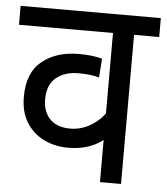

<svg xmlns="http://www.w3.org/2000/svg" viewBox="-48 -665 615 708"><g transform="rotate(5 259.5 -311.0)"><path d="M519 -552H426V0H348V-198L374 -183Q349 -150 309 -133Q269 -116 220 -116Q170 -116 129.5 -136Q89 -156 65 -194.5Q41 -233 41 -289Q41 -379 94 -421.5Q147 -464 230 -464Q255 -464 276.5 -461.5Q298 -459 316 -454L311 -384Q293 -389 274.5 -391Q256 -393 234 -393Q184 -393 152 -367Q120 -341 120 -287Q120 -241 146 -214Q172 -187 221 -187Q263 -187 300 -210Q337 -233 358 -270L348 -220V-552H0V-622H519Z"/></g></svg>

Font: Noto Sans Devanagari SemiCondensed
Style: Regular
Weight: 400
Width: 4
Designer: Jelle Bosma - Monotype Design Team
Foundry: Monotype Imaging Inc.
Version: Version 2.006